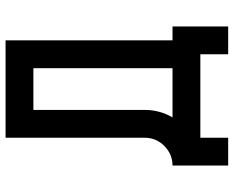

<svg xmlns="http://www.w3.org/2000/svg" viewBox="-95 -645 840 690"><g transform="rotate(-90 325.0 -300.0)"><path d="M575 0V100H475V0H175V100H75V-100Q116 -100 145.5 -129.5Q175 -159 175 -200V-700H525V-100H575ZM425 -100V-600H275V-200Q275 -146 248 -100Z"/></g></svg>

Font: Monoikos Medium
Style: Regular
Weight: 500
Designer: Brian Krent
Version: Version 0.088